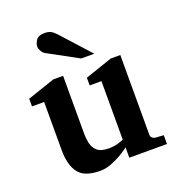

<svg xmlns="http://www.w3.org/2000/svg" viewBox="-135 -843 889 964"><g transform="rotate(-20 310.0 -361.0)"><path d="M597.2 0H396V-55.2Q396 -55.2 381.8 -44.9Q367.7 -34.7 344.5 -21.5Q321.3 -8.3 293.2 2Q265.1 12.2 237.8 12.2Q152.3 12.2 121.1 -31Q89.8 -74.2 89.8 -150.9V-409.2H24.9V-450.2L171.9 -500H224.1V-189.9Q224.1 -165.5 229.5 -139.9Q234.9 -114.3 254.2 -96.7Q273.4 -79.1 315.9 -79.1Q347.7 -79.1 371.8 -87.6Q396 -96.2 396 -96.2V-409.2H333V-450.2L479 -500H529.8V-73.2Q529.8 -64 536.9 -57.4Q543.9 -50.8 553.2 -49.8L597.2 -46.9ZM409.2 -550.8H339.4L177.2 -639.2Q167 -645 159.7 -658.2Q152.3 -671.4 152.3 -681.2Q152.3 -699.2 164.8 -716.6Q177.2 -733.9 209.5 -733.9Q229.5 -733.9 242.4 -727.3Q255.4 -720.7 272.5 -702.1Z"/></g></svg>

Font: Charis
Style: Bold
Weight: 700
Designer: Walt Agee, Miriam Martin, Annie Olsen, Victor Gaultney, Lorna Priest, Alan Ward, Bob Hallissy, Martin Hosken, Sharon Cor
Foundry: SIL Global
Version: Version 7.000